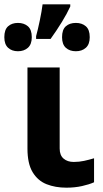

<svg xmlns="http://www.w3.org/2000/svg" viewBox="-49 -858 476 888"><path d="M227 -546V-171Q227 -140 245 -124.5Q263 -109 292 -109Q317 -109 340 -114Q363 -119 386 -126V-15Q364 -5 330.5 2.5Q297 10 258 10Q207 10 166.5 -6Q126 -22 102 -61.5Q78 -101 78 -171V-546ZM276 -838V-828Q261 -795 237 -756Q213 -717 185 -678H118V-691Q126 -720 135 -763Q144 -806 148 -838ZM34 -752Q62 -752 80 -736.5Q98 -721 98 -686Q98 -653 80 -637Q62 -621 34 -621Q6 -621 -11.5 -637Q-29 -653 -29 -686Q-29 -721 -11.5 -736.5Q6 -752 34 -752ZM302 -752Q330 -752 348 -736.5Q366 -721 366 -686Q366 -653 348 -637Q330 -621 302 -621Q273 -621 255.5 -637Q238 -653 238 -686Q238 -721 255.5 -736.5Q273 -752 302 -752Z"/></svg>

Font: Noto IKEA Latin
Style: Bold
Weight: 700
Designer: Monotype Design Team
Foundry: Monotype Imaging Inc.
Version: Version 1.0